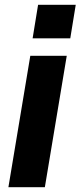

<svg xmlns="http://www.w3.org/2000/svg" viewBox="-20 -777 334 797"><path d="M138.1 -757.1 115.4 -617.9H271.7L294.4 -757.1ZM14.9 0H166.2L257.1 -545.5H105.8Z"/></svg>

Font: TID UI
Style: Bold Italic
Weight: 700
Italic angle: -9.39999°
Designer: The TID Project Authors
Foundry: Bakken & Bæck
Version: Version 1.001;hotconv 1.0.109;makeotfexe 2.5.65596